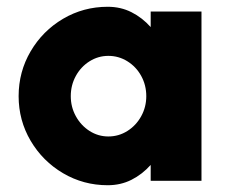

<svg xmlns="http://www.w3.org/2000/svg" viewBox="-20 -534 675 567"><path d="M575 -500V0H425V-47Q400 -19 368.2 -3Q336.5 13 298 13Q226.5 13 166.2 -22.5Q106 -58 70.5 -118.2Q35 -178.5 35 -250Q35 -322 70.5 -382.5Q106 -443 166.2 -478.5Q226.5 -514 298 -514Q336.5 -514 368.2 -498Q400 -482 425 -454V-500ZM300 -131Q330.5 -131 356.2 -147.2Q382 -163.5 397 -190.8Q412 -218 412 -250Q412 -282.5 397 -309.8Q382 -337 356.2 -353Q330.5 -369 300 -369Q270 -369 244.5 -353Q219 -337 204 -309.8Q189 -282.5 189 -250Q189 -218 204 -190.8Q219 -163.5 244.5 -147.2Q270 -131 300 -131Z"/></svg>

Font: Urbanist
Style: Regular
Weight: 400
Designer: Corey Hu
Foundry: Corey Hu
Version: Version 1.2; befe77262ef67d88f1d94aa3d2e49ef1327b4483